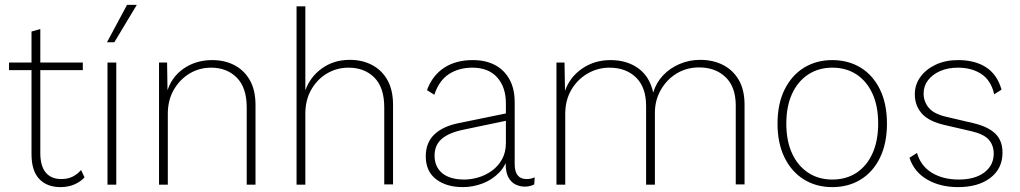

<svg xmlns="http://www.w3.org/2000/svg" viewBox="-20 -756 4174 786"><path d="M145 -637V-130Q145 -77 167 -50Q189 -23 231 -23Q257 -23 276.5 -32.5Q296 -42 312 -60L326 -30Q310 -12 284.5 -1Q259 10 228 10Q172 10 140.5 -23.5Q109 -57 109 -125V-627ZM319 -500V-469H17V-500Z M456 -500V0H420V-500ZM500 -736H540L448 -583H418Z M631 0V-500H664L666 -369L662 -374Q679 -438 730 -474Q781 -510 849 -510Q901 -510 941 -488.5Q981 -467 1003.5 -426.5Q1026 -386 1026 -326V0H990V-316Q990 -397 949.5 -438Q909 -479 844 -479Q796 -479 756 -455Q716 -431 691.5 -388.5Q667 -346 667 -290V0Z M1194 0V-730H1230V-386Q1250 -442 1298.5 -476.5Q1347 -511 1412 -511Q1464 -511 1504 -489.5Q1544 -468 1566.5 -427.5Q1589 -387 1589 -327V-1H1553V-317Q1553 -398 1512.5 -438.5Q1472 -479 1407 -479Q1359 -479 1319 -455.5Q1279 -432 1254.5 -389.5Q1230 -347 1230 -291V0Z M2051 -332Q2051 -400 2015 -439.5Q1979 -479 1914 -479Q1858 -479 1817.5 -452.5Q1777 -426 1758 -368L1728 -387Q1750 -447 1798 -478.5Q1846 -510 1915 -510Q1968 -510 2006 -490Q2044 -470 2065.5 -431.5Q2087 -393 2087 -337V-84Q2087 -23 2136 -23Q2146 -23 2154 -25Q2162 -27 2169 -30L2167 -1Q2161 2 2151.5 5Q2142 8 2128 8Q2109 8 2091 -0.5Q2073 -9 2061.5 -29.5Q2050 -50 2050 -87V-122L2061 -125Q2053 -80 2024 -50Q1995 -20 1955.5 -5Q1916 10 1875 10Q1807 10 1765 -22.5Q1723 -55 1723 -116Q1723 -172 1758 -205.5Q1793 -239 1858 -252L2058 -293V-263L1877 -225Q1818 -213 1788.5 -187.5Q1759 -162 1759 -119Q1759 -73 1790.5 -47Q1822 -21 1881 -21Q1908 -21 1937.5 -29.5Q1967 -38 1993 -56.5Q2019 -75 2035 -103.5Q2051 -132 2051 -171Z M2258 0V-500H2291L2293 -384Q2313 -441 2363.5 -475.5Q2414 -510 2479 -510Q2547 -510 2593.5 -476Q2640 -442 2654 -377Q2666 -417 2694 -447Q2722 -477 2762 -494Q2802 -511 2846 -511Q2899 -511 2940 -490Q2981 -469 3004.5 -428.5Q3028 -388 3028 -327V-1H2992V-324Q2992 -400 2950.5 -440Q2909 -480 2842 -480Q2791 -480 2750.5 -455.5Q2710 -431 2685.5 -388.5Q2661 -346 2661 -294V0H2625V-322Q2625 -399 2583.5 -439Q2542 -479 2475 -479Q2427 -479 2385.5 -455Q2344 -431 2319 -388.5Q2294 -346 2294 -290V0Z M3387 -510Q3453 -510 3503.5 -479Q3554 -448 3582.5 -389.5Q3611 -331 3611 -250Q3611 -169 3582.5 -110.5Q3554 -52 3503.5 -21Q3453 10 3387 10Q3322 10 3271.5 -21Q3221 -52 3192 -110.5Q3163 -169 3163 -250Q3163 -331 3192 -389.5Q3221 -448 3271.5 -479Q3322 -510 3387 -510ZM3387 -479Q3331 -479 3288.5 -451Q3246 -423 3222.5 -372Q3199 -321 3199 -250Q3199 -179 3222.5 -128Q3246 -77 3288.5 -49Q3331 -21 3387 -21Q3444 -21 3486 -48.5Q3528 -76 3551.5 -127.5Q3575 -179 3575 -250Q3575 -322 3551.5 -373Q3528 -424 3486 -451.5Q3444 -479 3387 -479Z M3902 10Q3830 10 3776.5 -20.5Q3723 -51 3703 -110L3734 -130Q3749 -77 3794.5 -49Q3840 -21 3905 -21Q3971 -21 4009.5 -50Q4048 -79 4048 -127Q4048 -161 4028 -184Q4008 -207 3956 -219L3848 -244Q3782 -259 3753.5 -291.5Q3725 -324 3725 -370Q3725 -409 3747.5 -440.5Q3770 -472 3810 -491Q3850 -510 3902 -510Q3972 -510 4017.5 -480Q4063 -450 4080 -389L4050 -370Q4037 -427 3997.5 -453Q3958 -479 3902 -479Q3860 -479 3828.5 -465Q3797 -451 3779 -427.5Q3761 -404 3761 -373Q3761 -341 3781.5 -315.5Q3802 -290 3853 -278L3964 -252Q4024 -238 4054 -209.5Q4084 -181 4084 -131Q4084 -66 4034.5 -28Q3985 10 3902 10Z"/></svg>

Font: Kantumruy Pro ExtraLight
Style: Regular
Weight: 250
Version: Version 1.002